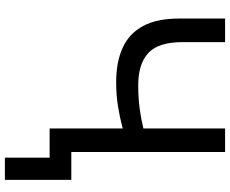

<svg xmlns="http://www.w3.org/2000/svg" viewBox="-96 -644 918 766"><g transform="rotate(90 363.0 -261.0)"><path d="M609 178.5V0H536.5V-86.5H697.5V178.5ZM492.5 0V-291.5Q446.5 -279.5 402.8 -272.5Q359 -265.5 308 -265.5Q227 -265.5 170.2 -291.5Q113.5 -317.5 83.8 -372.8Q54 -428 54 -517V-700H148V-531Q148 -433.5 191.8 -393.5Q235.5 -353.5 318.5 -353.5Q371 -353.5 411.8 -359Q452.5 -364.5 492.5 -374V-700H586.5V0Z"/></g></svg>

Font: Geologica Cursive Light
Style: Regular
Weight: 300
Designer: Sindre Bremnes, Frode Helland
Foundry: Monokrom Skriftforlag AS
Version: Version 1.010;gftools[0.9.28]